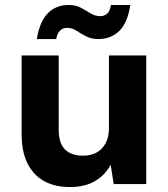

<svg xmlns="http://www.w3.org/2000/svg" viewBox="-20 -740 675 772"><path d="M261 12Q199 12 156 -12.5Q113 -37 90 -84Q67 -131 67 -201V-517H216V-219Q216 -165 241 -139.5Q266 -114 314 -114Q344 -114 367 -126Q390 -138 404 -162.5Q418 -187 418 -224V-517H568V0H437L425 -78Q404 -37 363 -12.5Q322 12 261 12ZM376 -583Q347 -583 326 -594Q305 -605 287.5 -616.5Q270 -628 249 -628Q233 -628 221.5 -617Q210 -606 206 -583H128Q140 -655 173 -687.5Q206 -720 256 -720Q285 -720 306 -708.5Q327 -697 345 -686Q363 -675 383 -675Q400 -675 411.5 -686Q423 -697 426 -720H504Q493 -648 459.5 -615.5Q426 -583 376 -583Z"/></svg>

Font: DM Sans 11pt Black
Style: Regular
Weight: 900
Version: Version 4.004;gftools[0.9.30]